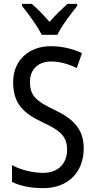

<svg xmlns="http://www.w3.org/2000/svg" viewBox="-20 -963 494 993"><path d="M196 -783H277C298 -829 347 -892 379 -932V-943H329C295 -912 271 -889 236 -850C205 -885 172 -920 144 -943H94V-932C130 -888 173 -828 196 -783ZM413 -195C413 -293 362 -348 259 -396C166 -441 135 -468 135 -540C135 -602 175 -645 245 -645C289 -645 334 -632 377 -611L404 -688C362 -708 307 -724 244 -724C129 -725 47 -649 48 -538C48 -425 103 -377 199 -331C295 -287 327 -256 327 -187C327 -120 283 -69 204 -69C150 -69 88 -84 42 -109V-22C85 -1 140 10 205 10C331 10 413 -72 413 -195Z"/></svg>

Font: Noto Sans Telugu Condensed
Style: Regular
Weight: 400
Width: 3
Designer: Jelle Bosma - Monotype Design Team
Foundry: Monotype Imaging Inc.
Version: Version 2.005